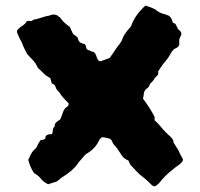

<svg xmlns="http://www.w3.org/2000/svg" viewBox="-20 -640 721 693"><path d="M639 -68Q641 -65 640 -61.5Q639 -58 637 -55Q634 -53 631 -49.5Q628 -46 624 -44Q618 -40 612 -35Q606 -30 600 -25Q587 -15 577.5 -5.5Q568 4 555 20Q553 22 550.5 24.5Q548 27 545 29Q544 30 541.5 31Q539 32 537 33Q536 32 534 31.5Q532 31 530 30Q522 22 513.5 14Q505 6 496 -1Q483 -10 473 -21.5Q463 -33 452 -44Q449 -47 447.5 -51.5Q446 -56 444 -60Q440 -62 435.5 -64.5Q431 -67 427 -70Q423 -74 419.5 -79Q416 -84 413 -89Q408 -97 403 -104Q398 -111 391 -118Q387 -123 385 -129Q383 -135 377 -139Q371 -141 364 -142.5Q357 -144 351 -145Q342 -143 337 -132Q324 -104 294 -86Q286 -81 280 -73Q274 -65 266 -57Q254 -38 237.5 -24Q221 -10 201 2Q198 5 194 8Q190 11 185 15L154 25Q138 18 127.5 5Q117 -8 103 -15Q95 -27 90 -39Q85 -51 82 -63Q87 -74 91.5 -83Q96 -92 102 -98Q114 -107 117 -120Q122 -126 125 -133Q129 -135 131.5 -135Q134 -135 137 -136Q144 -138 144 -143Q144 -149 148 -151.5Q152 -154 156 -155Q159 -156 161.5 -155.5Q164 -155 167 -156Q168 -158 169 -159.5Q170 -161 170 -162Q170 -168 171 -173.5Q172 -179 177 -183Q177 -194 183.5 -199Q190 -204 198 -210Q201 -218 204 -226Q207 -234 209 -239Q213 -249 220 -253Q227 -257 228 -265Q227 -266 227 -268Q222 -273 216.5 -278.5Q211 -284 206 -290Q201 -296 197 -302.5Q193 -309 187 -314Q183 -318 181 -325Q179 -332 175.5 -334.5Q172 -337 167 -339Q166 -344 164.5 -348Q163 -352 162 -357Q161 -358 159 -359.5Q157 -361 155 -362Q145 -367 137 -375.5Q129 -384 121 -391Q117 -394 115 -398Q109 -412 99 -422.5Q89 -433 78 -445Q73 -454 68 -464.5Q63 -475 59 -486Q55 -494 50.5 -502.5Q46 -511 43 -520Q41 -522 41 -529Q49 -540 60 -546.5Q71 -553 77 -564Q83 -565 88.5 -564Q94 -563 98 -567Q101 -570 107 -570Q120 -573 133 -577.5Q146 -582 159 -584Q161 -585 164 -586Q167 -587 169 -587Q183 -589 191 -581Q193 -579 195.5 -577.5Q198 -576 199 -574Q206 -564 214.5 -556.5Q223 -549 232 -543Q239 -528 241 -523Q243 -518 246 -515.5Q249 -513 258 -507Q259 -506 260 -504.5Q261 -503 261 -501Q264 -486 278 -483Q284 -481 285 -481Q290 -477 290.5 -470.5Q291 -464 298 -459Q304 -459 308 -455Q311 -454 313.5 -453.5Q316 -453 317 -453Q326 -446 328.5 -435.5Q331 -425 339 -419H344Q352 -422 360 -425Q368 -428 376 -431Q380 -436 383 -441Q386 -446 390 -451Q395 -459 401 -467.5Q407 -476 413 -483Q419 -491 422 -500Q425 -509 430 -516Q435 -524 440.5 -530.5Q446 -537 453 -545Q460 -566 473.5 -585Q487 -604 505 -620Q516 -616 525 -613Q534 -610 543 -604Q554 -594 573 -589Q578 -588 582 -586Q586 -584 590 -583Q597 -577 599.5 -571Q602 -565 604 -558Q606 -557 608.5 -556Q611 -555 613 -554Q615 -550 617.5 -545.5Q620 -541 622 -536Q625 -532 629.5 -528.5Q634 -525 635 -519Q634 -514 631.5 -508.5Q629 -503 627 -498V-477Q623 -470 617.5 -467.5Q612 -465 607 -462Q606 -460 604.5 -458.5Q603 -457 601 -455Q595 -444 588.5 -434Q582 -424 573 -414Q567 -407 562 -399Q557 -391 551 -383V-371Q547 -367 542.5 -362.5Q538 -358 535 -352Q531 -346 526 -342Q521 -338 519 -331Q516 -324 510 -320.5Q504 -317 500 -307Q499 -303 498.5 -297Q498 -291 496 -284Q520 -253 538 -218V-206Q543 -201 547.5 -197Q552 -193 555 -189Q574 -165 595 -147Q599 -143 602.5 -138.5Q606 -134 606 -128Q607 -124 610 -120Q613 -116 614 -113Q622 -103 627 -91Q632 -79 639 -68Z"/></svg>

Font: Daruma Drop One
Style: Regular
Weight: 400
Designer: Maniackers Design
Version: Version 1.000